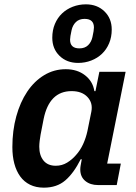

<svg xmlns="http://www.w3.org/2000/svg" viewBox="-20 -853 628 885"><path d="M432 0Q396 0 373 -19Q350 -38 350 -72Q350 -80 351.5 -89Q353 -98 354 -103L357 -119H352Q320 -55 281 -21.5Q242 12 182 12Q146 12 118.5 -1.5Q91 -15 73 -40Q55 -65 46 -99Q37 -133 37 -175Q37 -251 55 -316.5Q73 -382 105.5 -430.5Q138 -479 183.5 -506.5Q229 -534 283 -534Q336 -534 372 -506Q408 -478 415 -433H420L438 -522H559L474 -99H537L518 0ZM237 -89Q266 -89 289.5 -103.5Q313 -118 330 -138Q350 -160 363 -188.5Q376 -217 383 -249L401 -338Q409 -378 383.5 -405.5Q358 -433 310 -433Q207 -433 181 -304L167 -232Q165 -221 163 -205Q161 -189 161 -177Q161 -137 180.5 -113Q200 -89 237 -89ZM340 -563Q288 -563 254.5 -595.5Q221 -628 221 -679Q221 -714 233 -742.5Q245 -771 266 -791Q287 -811 315.5 -822Q344 -833 376 -833Q428 -833 461.5 -800.5Q495 -768 495 -717Q495 -682 483 -653.5Q471 -625 450 -605Q429 -585 400.5 -574Q372 -563 340 -563ZM346 -630Q371 -630 386 -644.5Q401 -659 406 -682Q413 -713 413 -726Q413 -766 370 -766Q345 -766 330 -751.5Q315 -737 310 -714Q303 -683 303 -670Q303 -630 346 -630Z"/></svg>

Font: IBM Plex Sans SmBld
Style: Italic
Weight: 600
Italic angle: -11°
Designer: Mike Abbink, Paul van der Laan, Pieter van Rosmalen
Foundry: Bold Monday
Version: Version 3.005